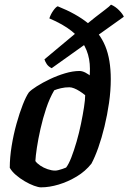

<svg xmlns="http://www.w3.org/2000/svg" viewBox="-20 -805 552 825"><path d="M156 0Q145 0 126 -7Q107 -14 86.5 -26Q66 -38 48.5 -53Q31 -68 22 -84Q22 -128 30 -177.5Q38 -227 51 -273.5Q64 -320 78 -355.5Q92 -391 104 -408Q114 -419 138.5 -434.5Q163 -450 194.5 -465Q226 -480 259.5 -490Q293 -500 322 -500Q333 -500 347 -493Q361 -486 374 -474Q387 -462 394 -446L360 -441Q369 -489 365.5 -530.5Q362 -572 343.5 -607Q325 -642 288 -671.5Q251 -701 192 -726Q198 -744 209 -759.5Q220 -775 228 -778Q308 -746 358.5 -705Q409 -664 432.5 -606.5Q456 -549 456 -465Q456 -415 448.5 -363Q441 -311 429 -261.5Q417 -212 402.5 -171Q388 -130 373 -102Q347 -69 309.5 -46.5Q272 -24 232 -12Q192 0 156 0ZM217 -72Q223 -72 231 -74Q239 -76 248 -79Q257 -82 264 -85Q275 -99 286.5 -128.5Q298 -158 309 -196Q320 -234 328 -273Q336 -312 341 -344.5Q346 -377 346 -396Q335 -405 322.5 -413Q310 -421 298.5 -425.5Q287 -430 278 -430Q259 -430 242 -426Q225 -422 213 -417Q193 -383 178.5 -339.5Q164 -296 154 -251.5Q144 -207 138.5 -170.5Q133 -134 132 -113Q139 -103 153 -93.5Q167 -84 184.5 -78Q202 -72 217 -72ZM202 -512Q188 -519 181 -529.5Q174 -540 171 -550L341 -692Q365 -712 389.5 -731Q414 -750 432.5 -764Q451 -778 457 -785Q476 -777 492 -760.5Q508 -744 512 -733Z"/></svg>

Font: Texturina Medium 12pt
Style: Bold Italic
Weight: 700
Italic angle: -11°
Version: Version 1.002